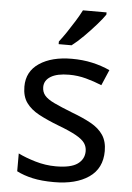

<svg xmlns="http://www.w3.org/2000/svg" viewBox="-55 -807 588 858"><g transform="rotate(5 239.5 -378.0)"><path d="M434 -148Q434 -70 376 -30Q318 10 220 10Q164 10 123.5 1Q83 -8 52 -24V-104Q84 -88 129.5 -74.5Q175 -61 222 -61Q289 -61 319 -82.5Q349 -104 349 -140Q349 -160 338 -176Q327 -192 298.5 -208Q270 -224 217 -244Q165 -264 128 -284Q91 -304 71 -332Q51 -360 51 -404Q51 -472 106.5 -509Q162 -546 252 -546Q301 -546 343.5 -536.5Q386 -527 423 -510L393 -440Q359 -454 322 -464Q285 -474 246 -474Q192 -474 163.5 -456.5Q135 -439 135 -409Q135 -387 148 -371.5Q161 -356 191.5 -341.5Q222 -327 273 -307Q324 -288 360 -268Q396 -248 415 -219.5Q434 -191 434 -148ZM388 -756Q376 -738 351 -709.5Q326 -681 297.5 -652.5Q269 -624 245 -606H187V-618Q202 -637 219.5 -663Q237 -689 254 -716.5Q271 -744 282 -766H388Z"/></g></svg>

Font: Noto Sans Avestan
Style: Regular
Weight: 400
Designer: Monotype Design Team
Foundry: Monotype Imaging Inc.
Version: Version 2.003; ttfautohint (v1.8.4.7-5d5b)